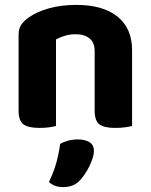

<svg xmlns="http://www.w3.org/2000/svg" viewBox="-20 -516 617 785"><path d="M367 -307Q367 -342 346 -359Q325 -376 290 -376Q266 -376 246 -370Q226 -364 209 -355V-1Q199 2 181 4.5Q163 7 141 7Q96 7 76 -7.5Q56 -22 56 -64V-373Q56 -399 67 -415Q78 -431 98 -445Q130 -468 180.5 -482Q231 -496 292 -496Q401 -496 460.5 -448Q520 -400 520 -311V-1Q509 2 491 4.5Q473 7 451 7Q406 7 386.5 -7.5Q367 -22 367 -64ZM238 249Q202 249 180 228Q200 187 210.5 148.5Q221 110 226 72Q240 64 259 59Q278 54 298 54Q327 54 345.5 65Q364 76 364 102Q364 114 359 130Q354 146 346 162.5Q338 179 328 194Q318 209 309 219Q294 236 276 242.5Q258 249 238 249Z"/></svg>

Font: Baloo 2 Latin
Style: Bold
Weight: 400
Designer: Sarang Kulkarni and Ek Type
Foundry: Ek Type
Version: Version 1.001